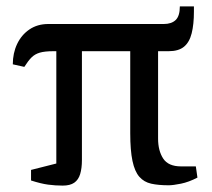

<svg xmlns="http://www.w3.org/2000/svg" viewBox="-20 -575 661 600"><path d="M176 5Q153 5 130.5 2Q108 -1 77 -11V-44L156 -64V-415H147Q120 -415 104.5 -410.5Q89 -406 78.5 -395.5Q68 -385 56 -366L20 -374Q20 -409 33.5 -437.5Q47 -466 72 -483Q97 -500 131 -500H492Q516 -500 529 -512.5Q542 -525 542 -555H586V-539Q586 -499 579 -471Q572 -443 555 -429Q538 -415 507 -415H474V-142Q474 -104 490 -79.5Q506 -55 546 -55H592L597 -20Q570 -6 545.5 -1Q521 4 507 4Q475 4 452.5 -1Q430 -6 415.5 -22.5Q401 -39 394 -72Q387 -105 387 -159V-415H236V-75Q236 -49 230.5 -31Q225 -13 212 -4Q199 5 176 5Z"/></svg>

Font: Manuale Medium
Style: Italic
Weight: 500
Italic angle: -11°
Version: Version 1.002